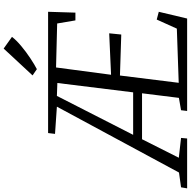

<svg xmlns="http://www.w3.org/2000/svg" viewBox="-97 -1003 1020 1026"><g transform="rotate(-90 413.0 -490.0)"><path d="M-80.5 0 -75 -32.5 4 -43.5 356 -696 210.5 -706 215 -743H863L858.5 -597H817L800.5 -694.5L565.5 -700.5L526.5 -406.5L748 -416.5L741.5 -352L522.5 -359L483.5 -45L773 -55L821.5 -162.5L863 -151.5L827 0H333L337 -32.5L403 -44L427.5 -241H182L83 -44.5L189 -32.5L186 0ZM205.5 -288.5H432.5L482.5 -693.5L413.5 -696ZM556.5 -803 523 -826 666.5 -980.5 729 -936Q711.5 -913 680.5 -887Q649.5 -861 616 -838.8Q582.5 -816.5 556.5 -803Z"/></g></svg>

Font: Merriweather 36pt Light
Style: Italic
Weight: 300
Italic angle: -7.8°
Version: Version 2.101